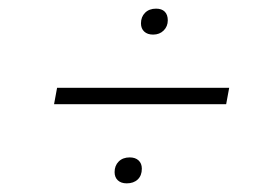

<svg xmlns="http://www.w3.org/2000/svg" viewBox="-20 -556 622 444"><path d="M105 -315 112 -353H510L503 -315ZM273 -132Q260 -132 252.5 -139Q245 -146 245 -158Q245 -173 254.5 -182.5Q264 -192 280 -192Q293 -192 300.5 -185Q308 -178 308 -166Q308 -150 298.5 -141Q289 -132 273 -132ZM334 -476Q321 -476 313.5 -483Q306 -490 306 -502Q306 -517 315.5 -526.5Q325 -536 341 -536Q354 -536 361 -529Q368 -522 368 -509Q368 -495 358.5 -485.5Q349 -476 334 -476Z"/></svg>

Font: Gantari ExtraLight
Style: Italic
Weight: 250
Italic angle: -10°
Designer: Anugrah Pasau
Foundry: Lafontype
Version: Version 1.000